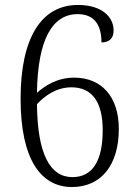

<svg xmlns="http://www.w3.org/2000/svg" viewBox="-20 -744 553 774"><path d="M270 10C388 10 459 -79 459 -224C459 -356 388 -431 279 -431C211 -431 162 -399 129 -370C132 -587 192 -687 293 -687C360 -687 389 -644 389 -573C420 -573 438 -589 438 -621C438 -674 393 -724 294 -724C147 -724 63 -592 63 -346C63 -98 147 10 270 10ZM272 -30C181 -30 131 -124 129 -324C156 -353 203 -392 268 -392C352 -392 394 -332 394 -219C394 -94 352 -30 272 -30Z"/></svg>

Font: Noto Serif Thai SemiCondensed Light
Style: Regular
Weight: 300
Width: 4
Designer: Monotype Design Team
Foundry: Monotype Imaging Inc.
Version: Version 2.002